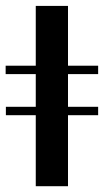

<svg xmlns="http://www.w3.org/2000/svg" viewBox="-30 -643 359 663"><path d="M-10.5 -387.1V-416.1H308.9V-387.1ZM-9.7 -245.2V-274.2H308.9V-245.2ZM93.5 0V-622.6H204.8V0Z"/></svg>

Font: Playfair 5pt SemiExpanded Light
Style: Bold
Weight: 700
Version: Version 2.203